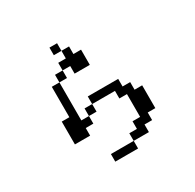

<svg xmlns="http://www.w3.org/2000/svg" viewBox="-195 -1073 1390 1367"><g transform="rotate(-30 500.0 -390.0)"><path d="M187.5 -171.9V-359.4H250V-609.4H312.5V-671.9H375V-734.4H437.5V-796.9H500V-734.4H562.5V-609.4H437.5V-671.9H375V-609.4H312.5V-296.9H375V-359.4H437.5V-421.9H687.5V-359.4H750V-296.9H812.5V-109.4H750V-46.9H687.5V15.6H562.5V-46.9H625V-109.4H687.5V-296.9H625V-359.4H437.5V-296.9H375V-234.4H312.5V-171.9ZM437.5 -796.9H375V-859.4H437.5ZM562.5 15.6V78.1H375V15.6Z"/></g></svg>

Font: KH Dot Dougenzaka 16
Style: Regular
Weight: 400
Designer: Original version for X68000 by Keitarou Hiraki (http://hp.vector.co.jp/authors/VA000874/) / TrueType conversion by Homem
Version: Version 1.00.20150527